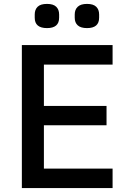

<svg xmlns="http://www.w3.org/2000/svg" viewBox="-20 -964 661 984"><path d="M158 -873V-890Q158 -915 173 -929.5Q188 -944 221 -944Q253 -944 268 -929.5Q283 -915 283 -890V-873Q283 -820 221 -820Q158 -820 158 -873ZM363 -873V-890Q363 -915 378.5 -929.5Q394 -944 426 -944Q458 -944 473 -929.5Q488 -915 488 -890V-873Q488 -820 426 -820Q394 -820 378.5 -834Q363 -848 363 -873ZM557 -100V0H92V-733H557V-633H205V-421H526V-322H205V-100Z"/></svg>

Font: IBM Plex Sans JP Medium
Style: Regular
Weight: 500
Designer: Mike Abbink; Paul van der Laan; Pieter van Rosmalen; Wujin Sim; Yejin Wi; Jinhee Kim; Boomi Park; Yona Kim; Kichan Ma
Foundry: Sandoll Inc.
Version: Version 1.001